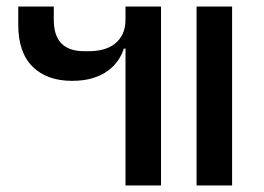

<svg xmlns="http://www.w3.org/2000/svg" viewBox="-20 -569 810 589"><path d="M583 -549H692V0H583ZM365 -420H360Q354 -401 342 -383.5Q330 -366 311 -352Q292 -338 265 -329.5Q238 -321 201 -321Q124 -321 80 -364.5Q36 -408 36 -493V-549H145V-508Q145 -412 238 -412H254Q277 -412 297 -417.5Q317 -423 332 -434.5Q347 -446 356 -464.5Q365 -483 365 -509V-549H474V0H365Z"/></svg>

Font: IBM Plex Thai Medium
Style: Regular
Weight: 500
Designer: Mike Abbink, Paul van der Laan, Pieter van Rosmalen, Ben Mitchell, Mark Frömberg
Foundry: Bold Monday
Version: Version 1.0